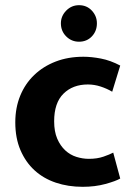

<svg xmlns="http://www.w3.org/2000/svg" viewBox="-20 -710 514 741"><path d="M323 -97Q355 -97 379.5 -105.5Q404 -114 417 -121L444 -21Q427 -11 387 0Q347 11 299 11Q243 11 195.5 -5Q148 -21 113.5 -52.5Q79 -84 59 -130.5Q39 -177 39 -238Q39 -294 58 -340.5Q77 -387 112 -420.5Q147 -454 195 -472.5Q243 -491 302 -491Q333 -491 369.5 -484Q406 -477 444 -457L413 -356Q393 -368 368.5 -376Q344 -384 319 -384Q261 -384 225 -348.5Q189 -313 189 -242Q189 -202 201 -174.5Q213 -147 232 -129.5Q251 -112 275 -104.5Q299 -97 323 -97ZM215 -620Q215 -648 235.5 -669Q256 -690 285 -690Q315 -690 334.5 -669Q354 -648 354 -620Q354 -590 334.5 -569.5Q315 -549 285 -549Q256 -549 235.5 -569.5Q215 -590 215 -620Z"/></svg>

Font: Mukta Vaani ExtraBold
Style: Regular
Weight: 800
Designer: Noopur Datye, Girish Dalvi, Yashodeep Gholap, Pallavi Karambelkar
Foundry: Ek Type
Version: Version 2.538;PS 1.000;hotconv 16.6.51;makeotf.lib2.5.65220;